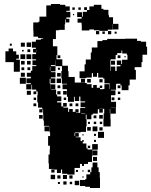

<svg xmlns="http://www.w3.org/2000/svg" viewBox="-20 -914 754 958"><path d="M252 -53H236V-69H251V-71H224V-99H222V-143H228V-167H229V-187H220V-235H230V-254H227V-282H226V-259H202V-283H225V-286H199V-313H196V-342H195V-368H192V-353H176V-369H191V-377H170V-403H166V-439H168V-458H161V-467H140V-491H137V-468H111V-494H134V-499H112V-523H134V-531H114V-551H134V-561H141V-584H161V-589H142V-613H160V-618H141V-644H160V-652H145V-670H159V-676H139V-706H159V-716H184V-721H244V-683H266V-639H262V-618H291V-586H319V-559H322V-530H353V-502H384V-521H404V-501H385V-500H413V-494H437V-476H445V-490H463V-476H478V-487H490V-475H479V-469H495V-470H501V-494H527V-498H501V-522H495V-527H470V-550H464V-531H444V-549H438V-527H411V-524H377V-558H402V-593H408V-617H433V-652H438V-677H466V-709H491V-714H515V-720H573V-719H575V-720H604V-721H664V-710H683V-706H709V-681H714V-641H691V-604H686V-579H652V-565H658V-517H627V-488H621V-464H587V-488H581V-474H567V-488H581V-496H561V-494H559V-466H533V-463H556V-439H534V-411V-406H559V-376H534V-375H558V-347H531V-319H532V-283H496V-319H497V-348H500V-371H476V-370H493V-352H475V-369H468V-347H443V-342H436V-319H412V-342H408V-319H412V-283H409V-256H382V-253H354V-251H352V-235H355V-250H373V-232H358V-229H382V-210H390V-215H398V-207H393V-198H411V-174H417V-168H440V-195H468V-167H441V-134H439V-106H419V-96H399V-86H389V-96H379V-76H352V-73V-43H316V-47H290V-68H284V-51H264V-68H252ZM135 -680H113V-702H135ZM104 -681H84V-701H104ZM39 -686H29V-696H39ZM79 -586H49V-604H7V-658H23V-672H45V-658H61V-641H74V-621H61V-616H79ZM131 -654H117V-668H131ZM164 -655V-666H163V-655ZM98 -657H90V-665H98ZM531 -584V-560H555H533V-582H555V-560H562V-583H581V-590H563V-612H585V-594H589V-616H616V-619V-640H613V-647H590V-662H586V-649H565V-640H557V-618H532V-613H531ZM106 -619H82V-643H106ZM136 -619H112V-643H136ZM281 -624H267V-638H281ZM581 -624H567V-638H581ZM607 -628H601V-634H607ZM256 -589H234V-584H257V-613H237H256ZM554 -591H534V-611H554ZM103 -592H85V-610H103ZM133 -592H115V-610H133ZM79 -556H49V-586H79ZM313 -382H296V-377H320V-356H325V-370H343V-356H356V-369H372V-353H359V-351H380V-375H405V-379H382V-403H405V-408H381V-432H375V-410H353V-431H349V-406H319V-431H314V-469H292V-493H314V-496H289V-523H286V-559H289V-584H257V-558H234V-554H257V-528H234V-523H256V-499H232V-521H228V-498H231V-471H232V-493H256V-469H234V-467H260V-442H265V-433H286V-409H265V-403H286V-383H295V-400H313ZM231 -561V-581H229V-561ZM131 -564H117V-578H131ZM101 -564H87V-578H101ZM279 -566H269V-576H279ZM104 -531H84V-551H104ZM283 -532H265V-550H283ZM109 -496H79V-526H109ZM285 -500H263V-522H285ZM433 -502H415V-520H433ZM492 -503H476V-519H492ZM529 -470V-494H527V-470ZM281 -474H267V-488H281ZM134 -441H114V-461H134ZM313 -442H295V-460H313ZM282 -443H266V-459H282ZM161 -444H147V-458H161ZM580 -445H568V-457H580ZM551 -414H537V-428H551ZM160 -415H148V-427H160ZM310 -415H298V-427H310ZM580 -415H568V-427H580ZM341 -384H327V-398H341ZM161 -384H147V-398H161ZM371 -384H357V-398H371ZM530 -348V-371H528V-348ZM384 -345H405V-347H384ZM493 -322H475V-340H493ZM193 -322H175V-340H193ZM461 -324H447V-338H461ZM460 -295H448V-307H460ZM490 -295H478V-307H490ZM429 -296H419V-306H429ZM466 -259H442V-283H466ZM433 -262H415V-280H433ZM492 -263H476V-279H492ZM499 -226H469V-256H499ZM459 -236H449V-246H459ZM397 -238H391V-244H397ZM459 -206H449V-216H459ZM430 -175H418V-187H430ZM466 -139H442V-163H466ZM464 -111H444V-131H464ZM479 24H429V18H405V14H379V-16H405V-20H411V-44H430V-55H436V-79H442V-103H466V-79H472V-55H478V-26H479ZM430 -55H418V-67H430ZM369 -56H359V-66H369ZM397 -58H391V-64H397ZM255 -20H233V-42H255ZM314 -21H294V-41H314ZM342 -23H326V-39H342ZM282 -23H266V-39H282ZM397 -28H391V-34H397ZM375 10H353V-12H375ZM312 7H296V-9H312ZM340 5H328V-7H340ZM279 4H269V-6H279ZM259 -719H195V-724H170V-731H147V-760H146V-802H172V-806H177V-831H211V-857V-887H234V-894H280V-890H306V-865V-882H328V-860H311V-855H331V-827H311V-820H326V-802H308V-817H305V-793H303V-765H275V-763H259ZM426 -762H388V-791H387V-829H365V-853H389V-831H393V-855H414V-864H400V-878H414V-864H426V-882H448V-870V-890H486V-870H496V-865H521V-838H524V-828H544V-795H571V-767H543V-794H542V-766H518V-760H476V-763H449V-767H426ZM353 -865H341V-877H353ZM383 -865H371V-877H383ZM350 -838H344V-844H350ZM387 -801H367V-821H387ZM475 -743H459V-759H475ZM535 -743H519V-759H535ZM503 -745H491V-757H503ZM562 -746H552V-756H562Z"/></svg>

Font: Rubik Storm
Style: Regular
Weight: 400
Designer: Hubert and Fischer, NaN
Foundry: Hubert and Fischer, NaN
Version: Version 2.201